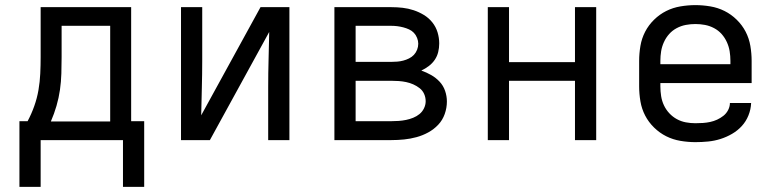

<svg xmlns="http://www.w3.org/2000/svg" viewBox="-20 -548 3040 751"><path d="M56 183V-74H88Q103 -102 114 -133Q125 -164 130.5 -196Q136 -228 137.5 -260.5Q139 -293 139 -325V-520H493V-74H544V183H461V0H139V183ZM179 -73H411V-447H221V-325Q221 -293 220 -260.5Q219 -228 214.5 -196.5Q210 -165 201 -134Q192 -103 179 -73Z M688 0V-520H771V-312Q771 -258 769.5 -204.5Q768 -151 767 -97L999 -520H1112V0H1029V-208Q1029 -262 1030.5 -315.5Q1032 -369 1033 -423L801 0Z M1288 0V-520H1511Q1533 -520 1555 -517.5Q1577 -515 1598 -508Q1619 -501 1638 -489.5Q1657 -478 1671 -460.5Q1685 -443 1691.5 -421.5Q1698 -400 1698 -378Q1698 -361 1694 -344.5Q1690 -328 1680.5 -314Q1671 -300 1657 -289.5Q1643 -279 1628 -272Q1648 -265 1666.5 -254.5Q1685 -244 1699.5 -228.5Q1714 -213 1721 -192.5Q1728 -172 1728 -151Q1728 -126 1719.5 -102Q1711 -78 1694 -60Q1677 -42 1655 -30Q1633 -18 1609 -11.5Q1585 -5 1560.5 -2.5Q1536 0 1511 0ZM1371 -306H1511Q1523 -306 1534.5 -307Q1546 -308 1557.5 -311Q1569 -314 1580 -319.5Q1591 -325 1599 -333.5Q1607 -342 1611.5 -353.5Q1616 -365 1616 -377Q1616 -388 1611.5 -399.5Q1607 -411 1599 -419.5Q1591 -428 1580 -433Q1569 -438 1557.5 -441Q1546 -444 1534.5 -445.5Q1523 -447 1511 -447H1371ZM1371 -74H1511Q1525 -74 1539.5 -75Q1554 -76 1568.5 -79Q1583 -82 1596.5 -87.5Q1610 -93 1621 -102Q1632 -111 1638.5 -124.5Q1645 -138 1645 -152Q1645 -167 1639 -180.5Q1633 -194 1621.5 -203Q1610 -212 1596.5 -218Q1583 -224 1568.5 -227Q1554 -230 1539.5 -231Q1525 -232 1511 -232H1371Z M1888 0V-520H1971V-305H2229V-520H2312V0H2229V-232H1971V0Z M2700 8Q2671 8 2641.5 3Q2612 -2 2586 -15Q2560 -28 2538.5 -49Q2517 -70 2503.5 -96Q2490 -122 2485 -151.5Q2480 -181 2480 -210V-310Q2480 -339 2485 -368.5Q2490 -398 2503.5 -424Q2517 -450 2538.5 -471Q2560 -492 2586 -505Q2612 -518 2641.5 -523Q2671 -528 2700 -528Q2729 -528 2758.5 -523Q2788 -518 2814 -505Q2840 -492 2861.5 -471Q2883 -450 2896.5 -424Q2910 -398 2915 -368.5Q2920 -339 2920 -310V-223H2563V-210Q2563 -191 2566 -172Q2569 -153 2577 -136Q2585 -119 2598 -105Q2611 -91 2627.5 -82Q2644 -73 2662.5 -69.5Q2681 -66 2700 -66Q2715 -66 2729.5 -67Q2744 -68 2758 -71Q2772 -74 2785 -80Q2798 -86 2809.5 -95Q2821 -104 2828 -117.5Q2835 -131 2835 -145H2918Q2917 -120 2907.5 -96.5Q2898 -73 2881.5 -55Q2865 -37 2843.5 -24.5Q2822 -12 2798.5 -4.5Q2775 3 2750 5.5Q2725 8 2700 8ZM2563 -297H2837V-310Q2837 -329 2834 -347.5Q2831 -366 2823 -383.5Q2815 -401 2802.5 -415Q2790 -429 2773 -438Q2756 -447 2737.5 -450.5Q2719 -454 2700 -454Q2681 -454 2662.5 -450.5Q2644 -447 2627 -438Q2610 -429 2597.5 -415Q2585 -401 2577 -383.5Q2569 -366 2566 -347.5Q2563 -329 2563 -310Z"/></svg>

Font: R Plex Mono
Style: Regular
Weight: 400
Monospace: yes
Designer: Belleve Invis
Foundry: Belleve Invis
Version: Version 31.8.0